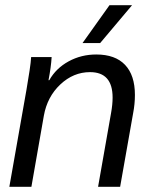

<svg xmlns="http://www.w3.org/2000/svg" viewBox="-20 -720 589 740"><path d="M82 -374Q89 -415 94 -448Q99 -481 100 -500H179Q177 -463 167 -411H170Q196 -457 244.5 -483.5Q293 -510 351 -510Q424 -510 462 -470Q500 -430 500 -354Q500 -319 493 -283L443 0H358L408 -284Q414 -317 414 -344Q414 -442 327 -442Q263 -442 212.5 -394.5Q162 -347 149 -274L101 0H16ZM402 -700H489L366 -554H298Z"/></svg>

Font: Sarabun
Style: Italic
Weight: 400
Italic angle: -10°
Designer: Suppakit Chalermlarp | Katatrad Co.,Ltd.
Foundry: Cadson Demak Co.,Ltd.
Version: Version 1.000; ttfautohint (v1.6)